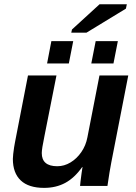

<svg xmlns="http://www.w3.org/2000/svg" viewBox="-20 -889 651 918"><path d="M373 -90.3Q335.9 -38.1 291.7 -14.4Q247.6 9.3 190.9 9.3Q116.7 9.3 79.1 -26.4Q41.5 -62 41.5 -129.4Q41.5 -137.7 43.2 -153.1Q44.9 -168.5 47.4 -184.6Q49.8 -200.7 51.8 -209.5L113.8 -528.3H250L192.4 -237.8Q179.7 -176.8 179.7 -157.2Q179.7 -94.2 253.9 -94.2Q287.1 -94.2 317.1 -112.3Q347.2 -130.4 368.9 -161.9Q390.6 -193.4 397.9 -232.4L455.6 -528.3H593.3L512.2 -112.8Q508.3 -93.3 503.7 -65.2Q499 -37.1 493.7 0H362.8Q362.8 -2.9 365 -21.7Q367.2 -40.5 370.1 -61.3Q373 -82 374.5 -90.3ZM543.5 -692.4 522.5 -585.4H416.5L437.5 -692.4ZM330.1 -692.4 309.1 -585.4H205.1L225.6 -692.4ZM582 -847.7 393.6 -732.9H320.8L324.2 -748L456.1 -868.7H586.4Z"/></svg>

Font: Arimo
Style: Bold Italic
Weight: 700
Italic angle: -12°
Designer: Steve Matteson
Foundry: Monotype Imaging Inc.
Version: Version 1.33